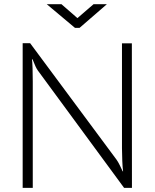

<svg xmlns="http://www.w3.org/2000/svg" viewBox="-20 -910 749 930"><path d="M206.5 -889.6H277.8L355 -822.3L433.1 -889.6H497.6L365.2 -774.9H343.3ZM89.8 -700.7H126L544.4 -136.7Q551.3 -127.4 560.5 -108.9Q569.8 -90.3 574.2 -80.1H576.2Q573.7 -98.1 572.3 -130.9Q570.8 -163.6 570.8 -192.4V-700.2H618.7L619.1 0H581.1L163.1 -568.8Q152.8 -583 137.7 -622.6H134.8Q136.7 -612.3 137.7 -579.3Q138.7 -546.4 138.7 -516.1V0H89.8Z"/></svg>

Font: Selawik Light
Style: Regular
Weight: 300
Designer: Aaron Bell
Foundry: Microsoft Corporation
Version: Version 1.01